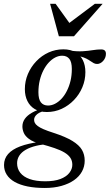

<svg xmlns="http://www.w3.org/2000/svg" viewBox="-74 -694 558 977"><path d="M420.5 -368.5Q410.5 -368.5 402.8 -372.8Q395 -377 386.2 -383.2Q377.5 -389.5 365.2 -395.8Q353 -402 334.8 -406.8Q316.5 -411.5 289.5 -412L278.5 -437Q317.5 -431.5 346.5 -433.2Q375.5 -435 398 -438.8Q420.5 -442.5 440.5 -442.5Q453 -442.5 459 -437Q465 -431.5 465 -420Q465 -409 461 -399.8Q457 -390.5 450.5 -383.5Q444 -376.5 436.2 -372.5Q428.5 -368.5 420.5 -368.5ZM170.5 -157Q188.5 -157 206 -166Q223.5 -175 239 -191.5Q254.5 -208 266.2 -231.2Q278 -254.5 284.8 -282.5Q291.5 -310.5 291.5 -343Q291.5 -378.5 278.8 -394.5Q266 -410.5 242.5 -410.5Q224.5 -410.5 207 -401.5Q189.5 -392.5 174 -375.8Q158.5 -359 146.8 -336Q135 -313 128.2 -284.8Q121.5 -256.5 121.5 -224.5Q121.5 -189 134.2 -173Q147 -157 170.5 -157ZM248.5 -443Q285 -443 310 -428.2Q335 -413.5 347.8 -387.5Q360.5 -361.5 360.5 -327Q360.5 -286.5 345 -249.8Q329.5 -213 302.2 -184.8Q275 -156.5 239.8 -140.2Q204.5 -124 164.5 -124Q128 -124 103.2 -138.8Q78.5 -153.5 65.5 -179.8Q52.5 -206 52.5 -240.5Q52.5 -281 68 -317.5Q83.5 -354 110.8 -382.5Q138 -411 173.2 -427Q208.5 -443 248.5 -443ZM154 262.5Q105 262.5 66.5 254.8Q28 247 1.2 232Q-25.5 217 -39.5 195.2Q-53.5 173.5 -53.5 145.5Q-53.5 113.5 -33 90Q-12.5 66.5 28.2 51Q69 35.5 131 27.5L170.5 24L179 39.5Q140.5 40.5 109.8 48Q79 55.5 57.2 68Q35.5 80.5 24.2 98Q13 115.5 13 136.5Q13 164.5 29.2 185.2Q45.5 206 77.2 217.2Q109 228.5 156 228.5Q203 228.5 233.5 216.8Q264 205 279 185.5Q294 166 294 144.5Q294 124 284 109Q274 94 254 82Q234 70 203.2 59.5Q172.5 49 131.5 38Q93.5 28 73.8 13.2Q54 -1.5 47 -18Q40 -34.5 40 -50.5Q40 -72 52.5 -89.5Q65 -107 88.8 -120.5Q112.5 -134 145 -143L166 -132Q132.5 -127 116 -113.8Q99.5 -100.5 99.5 -84.5Q99.5 -76.5 103.2 -68.8Q107 -61 117.5 -53Q128 -45 147.5 -36.5Q167 -28 198.5 -18Q260 2 294.5 23.2Q329 44.5 343 68.5Q357 92.5 357 123.5Q357 153.5 343 179Q329 204.5 302.5 223Q276 241.5 238.5 252Q201 262.5 154 262.5ZM448 -674.5 302.5 -509.5H225.5L181 -674.5H209L283.5 -571H270.5L408.5 -674.5Z"/></svg>

Font: Newsreader 17pt
Style: Italic
Weight: 400
Italic angle: -17°
Version: Version 1.003